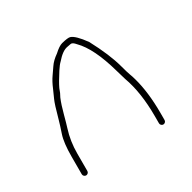

<svg xmlns="http://www.w3.org/2000/svg" viewBox="-100 -568 592 593"><g transform="rotate(-30 196.0 -271.5)"><path d="M47.5 -74C50.2 -74 52.5 -75 54.5 -77C56.5 -79 57.5 -81.3 57.5 -84V-146C57.5 -175.4 61.7 -203.1 70 -229C73 -238.3 77.1 -252.8 82.3 -272.3C87.4 -291.9 92.9 -308.5 98.5 -322C103.2 -330 107.2 -339 110.5 -349C115.6 -360 124.6 -375.6 137.7 -395.8C144.5 -406.3 150.3 -413.7 155 -418C169.9 -435.2 183.2 -444.9 195.7 -447C199.7 -447.7 204.1 -448.5 208.9 -449.5C213.6 -450.5 219 -447 225.7 -439C251.5 -413.3 273.1 -369 290.7 -306C295.4 -289.3 298.7 -278 300.7 -272C315.4 -231.7 322.7 -183 322.7 -126V-101C322.7 -98.3 323.7 -96 325.7 -94C327.7 -92 330.1 -91 332.7 -91C335.4 -91 337.7 -92 339.7 -94C341.7 -96 342.7 -98.3 342.7 -101V-126C342.7 -175.4 337.6 -218.6 327.2 -255.5C324.9 -263.8 322.6 -271 320.2 -277C317.9 -283 314.4 -294.7 309.8 -312C301.1 -344.3 285.1 -382.3 261.8 -426C243.7 -451.3 228.8 -465.5 218.6 -468.5C213.8 -470.2 203.5 -469 187.6 -465C179.6 -462.9 169.7 -456.4 157.8 -445.4C144.8 -436.3 135 -426.8 128.5 -417C124.5 -411 119 -403 112 -393.1C105 -383.2 98.5 -371 92.5 -356.5C88.5 -346.8 84.3 -337.4 79.9 -328.3C75.6 -319.2 68.9 -298.2 60 -265.5C57 -254.5 52.5 -240.2 46.5 -222.5C40.5 -204.8 37.5 -179.3 37.5 -146V-84C37.5 -81.3 38.5 -79 40.5 -77C42.5 -75 44.8 -74 47.5 -74Z"/></g></svg>

Font: Proton
Style: RgCnd
Weight: 500
Version: Version 1.017